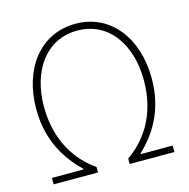

<svg xmlns="http://www.w3.org/2000/svg" viewBox="-108 -844 935 949"><g transform="rotate(-15 359.5 -369.5)"><path d="M51 0H278V-28C189 -90 104 -201 104 -383C104 -564 198 -704 360 -704C521 -704 615 -564 615 -383C615 -201 530 -90 440 -28V0H669V-33H506V-37C581 -108 655 -214 655 -381C655 -586 540 -739 360 -739C178 -739 64 -586 64 -381C64 -214 139 -108 212 -37V-33H51Z"/></g></svg>

Font: Noto Sans CJK KR Thin
Style: Regular
Weight: 250
Designer: Ryoko NISHIZUKA (kana & ideographs); Paul D. Hunt (Latin, Greek & Cyrillic); Wenlong ZHANG (bopomofo); Sandoll Communica
Foundry: Adobe Systems Incorporated
Version: Version 1.002;PS 1.002;hotconv 1.0.82;makeotf.lib2.5.63406